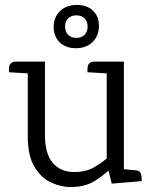

<svg xmlns="http://www.w3.org/2000/svg" viewBox="-20 -737 612 772"><path d="M478.1 -56.7 527 -52Q539.5 -51.2 544.1 -43.3Q548.7 -35.5 549.3 -25.6Q549.9 -15.7 549.9 -8.7L429.3 1.3L416.2 -51.5Q390.5 -26.7 354.6 -5.9Q318.6 15 263.3 15Q223.6 15 183.8 -3.9Q144.1 -22.8 117.9 -67.4Q91.7 -111.9 91.7 -187.9V-441.9L16.3 -446.6Q16.3 -450.6 16 -457.3Q15.7 -463.9 17.6 -471.4Q19.4 -478.9 25.7 -484Q32.1 -489.2 43.7 -489.2H160.8V-193.9Q160.8 -118.9 192.2 -82Q223.6 -45.2 279.1 -45.2Q320.9 -45.2 350.8 -60.5Q380.7 -75.8 409.1 -99.7V-441.9L331.8 -446.6Q331.8 -450.6 331.6 -457.3Q331.3 -463.9 333.1 -471.4Q334.9 -478.9 341.2 -484Q347.6 -489.2 359.3 -489.2H478.1ZM288.9 -717.2Q330.3 -717.2 354.2 -693.8Q378.2 -670.5 377.9 -632.1Q376.9 -591.7 351.6 -567.4Q326.3 -543.1 284.9 -543.1Q244.5 -543.1 220.2 -566.8Q195.8 -590.5 195.8 -628.1Q195.8 -668.5 221.7 -692.8Q247.5 -717.2 288.9 -717.2ZM286.9 -675.3Q266.3 -675.3 254 -663.1Q241.7 -650.9 241.7 -630.1Q241.7 -609.5 254 -597.1Q266.3 -584.7 286.9 -584.7Q307.7 -584.7 320 -597.1Q332.3 -609.5 332.3 -630.1Q332.3 -650.9 320 -663.1Q307.7 -675.3 286.9 -675.3Z"/></svg>

Font: Karma Variable Light
Style: Regular
Weight: 300
Designer: Joana Correia
Foundry: Indian Type Foundry
Version: Version 3.000